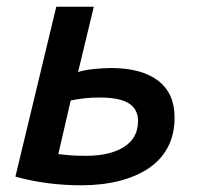

<svg xmlns="http://www.w3.org/2000/svg" viewBox="-20 -542 600 573"><path d="M222 11Q171 11 121.5 4.5Q72 -2 26 -15L148 -522H260L213 -327Q231 -333 260 -336Q289 -339 311 -339Q402 -339 451.5 -301.5Q501 -264 501 -191Q501 -141 481 -103Q461 -65 424 -40Q387 -15 335.5 -2Q284 11 222 11ZM237 -77Q308 -77 350 -103.5Q392 -130 392 -181Q392 -216 364.5 -233.5Q337 -251 277 -251Q253 -251 231 -248.5Q209 -246 191 -242L154 -82Q171 -80 189.5 -78.5Q208 -77 237 -77Z"/></svg>

Font: Ubuntu Sans Mono Medium
Style: Italic
Weight: 500
Italic angle: -13.5°
Monospace: yes
Designer: Dalton Maag Ltd
Foundry: Dalton Maag Ltd
Version: Version 1.006